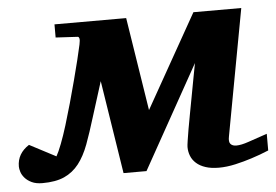

<svg xmlns="http://www.w3.org/2000/svg" viewBox="-98 -543 879 611"><g transform="rotate(-5 341.5 -238.0)"><path d="M618.2 -84Q614.7 -66.9 620.8 -60.1Q627 -53.2 639.2 -53.2Q654.8 -53.2 678.7 -61.5Q702.6 -69.8 738.8 -82V-28.8Q710.9 -17.1 683.1 -8.3Q659.2 -0.5 631.1 5.9Q603 12.2 578.1 12.2Q553.2 12.2 535.4 6.3Q517.6 0.5 506.1 -9.8Q494.6 -20 489.3 -33.4Q483.9 -46.9 483.9 -62Q483.9 -66.9 486.1 -81.5Q488.3 -96.2 491.9 -117.4Q495.6 -138.7 500.5 -164.6Q505.4 -190.4 510.5 -218Q515.6 -245.6 520.8 -273.4Q525.9 -301.3 530.8 -326.2L347.2 2.9H273.9L227.1 -294.9L191.9 -183.1Q177.2 -134.8 163.6 -98.1Q149.9 -61.5 130.9 -37.1Q111.8 -12.7 84.2 -0.2Q56.6 12.2 14.2 12.2Q-6.3 12.2 -20 5.6Q-33.7 -1 -41.7 -10.3Q-49.8 -19.5 -53 -29.5Q-56.2 -39.6 -56.2 -46.9Q-56.2 -88.4 -18.1 -112.8L65.9 -68.8Q73.2 -81.5 83 -106.9Q92.8 -132.3 102.8 -164.8Q112.8 -197.3 123 -233.6Q133.3 -270 142.3 -304.7Q151.4 -339.4 158.7 -368.9Q166 -398.4 169.9 -417Q172.9 -430.7 171.4 -436.3Q169.9 -441.9 166 -441.9L96.2 -445.8V-487.8H325.2L372.1 -189.9L540 -487.8H692.9Z"/></g></svg>

Font: Charis SIL
Style: Bold Italic
Weight: 700
Italic angle: -11°
Foundry: SIL International
Version: Version 4.112